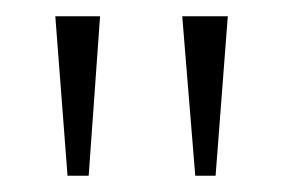

<svg xmlns="http://www.w3.org/2000/svg" viewBox="-20 -734 349 236"><path d="M220 -518 204 -714H260L245 -518ZM63 -518 48 -714H103L89 -518Z"/></svg>

Font: Noto Serif Khmer ExtraLight
Style: Regular
Weight: 250
Version: Version 2.003